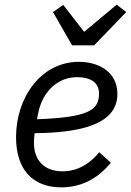

<svg xmlns="http://www.w3.org/2000/svg" viewBox="-20 -794 563 826"><path d="M385 -599 523 -742 482 -774 342 -657 252 -773 208 -742 290 -599ZM244 12C318 12 393 -16 457 -94L407 -139C367 -90 314 -57 249 -57C169 -57 126 -106 126 -179C126 -190 127 -207 129 -221C369 -223 485 -277 485 -390C485 -483 407 -528 319 -528C157 -528 49 -375 49 -204C49 -64 121 12 244 12ZM311 -462C360 -462 406 -446 406 -391C406 -320 360 -289 139 -281L145 -310C164 -402 230 -462 311 -462Z"/></svg>

Font: LVC Sans
Style: Italic
Weight: 400
Italic angle: -11.31°
Designer: Mike Abbink, Paul van der Laan, Pieter van Rosmalen
Foundry: Bold Monday
Version: Version 3.0